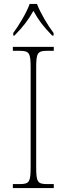

<svg xmlns="http://www.w3.org/2000/svg" viewBox="-20 -951 339 971"><path d="M47 -784V-771H53C98 -817 121 -847 149 -896C176 -847 199 -817 244 -771H251V-784C222 -822 184 -886 167 -931H130C114 -886 75 -822 47 -784ZM45 0H252V-20H219C169 -20 163 -31 163 -108V-606C163 -683 169 -694 219 -694H252V-714H45V-694H79C129 -694 135 -683 135 -606V-108C135 -31 129 -20 79 -20H45Z"/></svg>

Font: Noto Serif Tamil SemiCondensed Thin
Style: Regular
Weight: 100
Width: 4
Designer: Indian Type Foundry, Tom Grace, and the Monotype Design Team
Foundry: Monotype Imaging Inc.
Version: Version 2.004